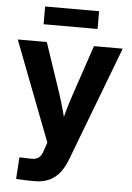

<svg xmlns="http://www.w3.org/2000/svg" viewBox="-60 -751 685 1000"><g transform="rotate(5 282.0 -250.5)"><path d="M62.5 201.7 69.8 88.4 125 89.8Q145 91.3 158.4 86.4Q171.9 81.5 180.9 68.8Q189.9 56.2 195.8 34.7L208 -1L7.8 -522.5H159.7L247.6 -261.2Q262.7 -214.4 275.6 -166.7Q288.6 -119.1 301.8 -70.8H262.7Q275.4 -119.1 288.8 -166.7Q302.2 -214.4 317.9 -261.2L406.2 -522.5H556.6L328.6 76.2Q312.5 119.1 289.1 147.9Q265.6 176.8 233.4 190.9Q201.2 205.1 157.7 205.1Q133.3 205.1 108.6 204.1Q84 203.1 62.5 201.7ZM417 -706.1V-613.3H134.8V-706.1Z"/></g></svg>

Font: Inter 28pt
Style: Bold
Weight: 700
Designer: Rasmus Andersson
Foundry: rsms
Version: Version 4.001;git-66647c0bb